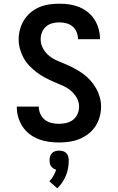

<svg xmlns="http://www.w3.org/2000/svg" viewBox="-20 -763 640 1039"><path d="M299 8Q271 8 243 4Q215 0 189 -10Q163 -20 140.5 -37Q118 -54 102.5 -77.5Q87 -101 79 -128Q71 -155 71 -183V-186H190V-185Q190 -165 198.5 -146Q207 -127 223 -114.5Q239 -102 259 -97.5Q279 -93 299 -93Q319 -93 339 -97.5Q359 -102 375 -114.5Q391 -127 399.5 -146Q408 -165 408 -186Q408 -212 394.5 -235Q381 -258 360.5 -274.5Q340 -291 316 -301Q292 -311 268 -321.5Q244 -332 221 -344.5Q198 -357 177 -373Q156 -389 138 -408Q120 -427 107.5 -450Q95 -473 88 -498.5Q81 -524 81 -550Q81 -578 88.5 -605Q96 -632 110.5 -655Q125 -678 146.5 -696Q168 -714 193.5 -724.5Q219 -735 246.5 -739Q274 -743 301 -743Q329 -743 356 -739Q383 -735 408 -725Q433 -715 455 -697.5Q477 -680 491.5 -657Q506 -634 513.5 -607.5Q521 -581 521 -554V-551H402V-552Q402 -571 394.5 -589.5Q387 -608 372.5 -620Q358 -632 339 -637Q320 -642 301 -642Q282 -642 263 -637Q244 -632 229 -619Q214 -606 207 -587.5Q200 -569 200 -550Q200 -524 213 -500.5Q226 -477 246.5 -460.5Q267 -444 291.5 -434Q316 -424 340 -413.5Q364 -403 387 -390.5Q410 -378 431 -362.5Q452 -347 469.5 -327.5Q487 -308 500 -285Q513 -262 520 -236.5Q527 -211 527 -185Q527 -157 519 -129.5Q511 -102 495.5 -78.5Q480 -55 457.5 -38Q435 -21 409 -10.5Q383 0 355 4Q327 8 299 8ZM290 256 247 218Q260 205 269 189Q278 173 284 155Q275 153 268 148Q261 143 256 136Q251 129 249.5 121Q248 113 248 104Q248 94 251 83.5Q254 73 261.5 65.5Q269 58 279 55Q289 52 300 52Q311 52 321 55Q331 58 338.5 65.5Q346 73 349 83.5Q352 94 352 104Q352 125 348.5 146Q345 167 337 186.5Q329 206 317 224Q305 242 290 256Z"/></svg>

Font: Iosevka Fixed Extended
Style: Bold
Weight: 700
Width: 7
Monospace: yes
Designer: Belleve Invis
Foundry: Belleve Invis
Version: Version 24.1.1; ttfautohint (v1.8.4)